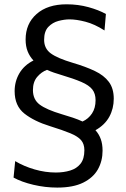

<svg xmlns="http://www.w3.org/2000/svg" viewBox="-20 -746 586 892"><path d="M246 125.5Q190 125.5 135 112.5Q80 99.5 43 79L50.5 2.5Q91.5 27 141 41.2Q190.5 55.5 239.5 55.5Q276 55.5 306.2 46.2Q336.5 37 354.2 14.5Q372 -8 372 -48Q372 -77 356.8 -94.8Q341.5 -112.5 306.5 -127Q271.5 -141.5 212 -160Q139 -182.5 93.5 -218.2Q48 -254 48 -322.5Q48 -368 70.2 -405.8Q92.5 -443.5 135.5 -465Q118 -483.5 108.5 -507.2Q99 -531 99 -562.5Q99 -636 150 -681Q201 -726 289.5 -726Q343 -726 391 -712.8Q439 -699.5 472 -681L465.5 -604.5Q419.5 -634 377.2 -645Q335 -656 303 -656Q279.5 -656 251.8 -648.8Q224 -641.5 204.5 -621Q185 -600.5 185 -561Q185 -520.5 216.2 -497.8Q247.5 -475 318.5 -454Q378 -436.5 420.5 -416.2Q463 -396 485.8 -365.5Q508.5 -335 508.5 -287.5Q508.5 -241.5 487.8 -203.5Q467 -165.5 423.5 -141Q439.5 -123.5 448 -100.2Q456.5 -77 456.5 -46Q456.5 2 434.8 40.8Q413 79.5 366.5 102.5Q320 125.5 246 125.5ZM266.5 -215.5Q294.5 -207.5 318.8 -199.2Q343 -191 363.5 -181.5Q391 -194 407.5 -219Q424 -244 424 -280.5Q424 -311 408.8 -330.5Q393.5 -350 358.2 -365.2Q323 -380.5 264 -398Q246.5 -403 230 -408.8Q213.5 -414.5 198.5 -421.5Q172.5 -412 152.8 -388.8Q133 -365.5 133 -327.5Q133 -283.5 164.5 -260Q196 -236.5 266.5 -215.5Z"/></svg>

Font: Heraclito
Style: Regular
Weight: 400
Designer: Kostas Bartsokas (font) & Cristiano Sobral (main changes)
Foundry: Kostas Bartsokas (font) & Cristiano Sobral (main changes)
Version: Version 1.00;July 8, 2020;FontCreator 13.0.0.2655 64-bit